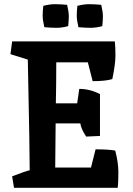

<svg xmlns="http://www.w3.org/2000/svg" viewBox="-20 -898 635 918"><path d="M249 -600Q249 -486 247 -404H349L359 -473Q410 -473 458 -448V-248L392 -245Q368 -281 364 -308H246Q244 -168 244 -97H415L437 -184Q499 -184 531 -178Q546 -121 546 -74.5Q546 -28 543 0H47L38 -55Q103 -80 122 -84Q121 -143 120 -250Q116 -490 113 -613L30 -639L38 -700H529Q532 -673 532 -632.5Q532 -592 517 -520Q486 -510 423 -510L400 -600ZM301 -875Q309 -841 309 -820.5Q309 -800 306 -773Q276 -765 250.5 -765Q225 -765 192 -768Q184 -802 184 -822.5Q184 -843 187 -870Q217 -878 242.5 -878Q268 -878 301 -875ZM464 -875Q472 -841 472 -820.5Q472 -800 469 -773Q439 -765 413.5 -765Q388 -765 355 -768Q347 -802 347 -822.5Q347 -843 350 -870Q380 -878 405.5 -878Q431 -878 464 -875Z"/></svg>

Font: Inika
Style: Bold
Weight: 700
Version: Version 1.001